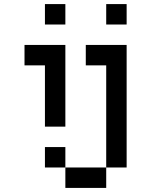

<svg xmlns="http://www.w3.org/2000/svg" viewBox="-20 -720 740 940"><path d="M300 -700H200V-600H300ZM100 -400H200V-100H300V-500H100ZM200 100H300V0H200ZM300 200H500V100H300ZM400 -400H500V100H600V-500H400ZM500 -600H600V-700H500Z"/></svg>

Font: FT88
Style: Regular
Weight: 400
Designer: Ange Degheest & Mandy Elbé
Foundry: Velvetyne Type Foundry
Version: Version 1.000;FEAKit 1.0